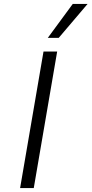

<svg xmlns="http://www.w3.org/2000/svg" viewBox="-20 -964 469 984"><path d="M203 -700H273L153 0H83ZM225 -770 353 -944H429L281 -770Z"/></svg>

Font: Be Vietnam Light
Style: Italic
Weight: 300
Italic angle: -9.222°
Designer: Gabriel Lam
Foundry: TypeRant
Version: Version 3.000